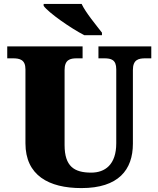

<svg xmlns="http://www.w3.org/2000/svg" viewBox="-20 -951 809 981"><path d="M501 -771V-784C472 -822 418 -886 397 -931H203V-921C228 -886 341 -807 411 -771ZM396 10C585 10 659 -83 659 -217V-593C659 -646 687 -653 723 -653H753V-714H483V-653H512C548 -653 574 -646 574 -597V-219C574 -109 516 -69 446 -69C359 -69 310 -101 310 -210V-593C310 -646 338 -653 373 -653H402V-714H17V-653H46C81 -653 110 -646 110 -597V-219C110 -55 229 10 396 10Z"/></svg>

Font: UArctic Serif Black
Style: Regular
Weight: 900
Designer: Customization by Puisto advertising & original work Monotype Design Team
Foundry: Monotype Imaging Inc.
Version: Version 2.004